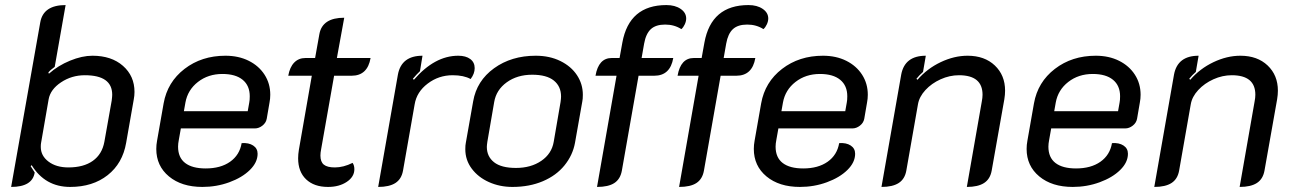

<svg xmlns="http://www.w3.org/2000/svg" viewBox="-20 -729 5107 758"><path d="M139 -641Q151 -709 239 -709L196 -465Q179 -453 171 -443L173 -438Q209 -470 256.5 -489.5Q304 -509 345 -509Q420 -509 465.5 -469Q511 -429 511 -366Q511 -351 508 -336L478 -165Q464 -84 405 -37.5Q346 9 257 9Q158 9 105 -77L101 -73L117 -48Q108 9 24 9ZM392 -169 421 -332Q423 -348 423 -355Q423 -432 315 -432Q263 -432 221 -404Q179 -376 172 -337L142 -164Q141 -159 141 -149Q141 -114 171.5 -91Q202 -68 250 -68Q310 -68 346.5 -94Q383 -120 392 -169Z M597 -141Q597 -157 600 -173L626 -321Q641 -405 708.5 -457Q776 -509 870 -509Q922 -509 962 -489Q1002 -469 1024.5 -434Q1047 -399 1047 -355Q1047 -339 1044 -324L1033 -260Q1030 -244 1016 -233Q1002 -222 986 -222H694L686 -177Q683 -162 683 -150Q683 -107 711 -85.5Q739 -64 792 -64Q851 -64 888.5 -90.5Q926 -117 934 -164Q962 -166 979.5 -154.5Q997 -143 997 -122Q997 -88 966.5 -58Q936 -28 885.5 -9.5Q835 9 779 9Q697 9 647 -32.5Q597 -74 597 -141ZM958 -290 964 -324Q966 -333 966 -349Q966 -391 938 -414Q910 -437 858 -437Q802 -437 761.5 -405.5Q721 -374 712 -324L706 -290Z M1157 -104Q1157 -120 1160 -138L1211 -430H1118Q1124 -464 1141.5 -482Q1159 -500 1186 -500H1224L1241 -595Q1253 -659 1339 -659L1310 -500H1443Q1431 -430 1368 -430H1299L1248 -141Q1245 -126 1245 -115Q1245 -90 1258.5 -79Q1272 -68 1302 -68Q1336 -68 1372 -86Q1379 -76 1379 -61Q1379 -31 1349 -11Q1319 9 1275 9Q1220 9 1188.5 -21Q1157 -51 1157 -104Z M1617 -317 1571 -55Q1565 -22 1541 -6.5Q1517 9 1473 9L1551 -435Q1565 -509 1648 -509L1638 -448Q1625 -436 1610 -418L1614 -414Q1696 -509 1789 -509Q1819 -509 1836.5 -496Q1854 -483 1854 -460Q1854 -438 1838 -417Q1811 -432 1767 -432Q1712 -432 1668.5 -399Q1625 -366 1617 -317Z M1817 -140Q1817 -156 1819 -165L1848 -329Q1862 -410 1930.5 -459.5Q1999 -509 2095 -509Q2150 -509 2192.5 -488Q2235 -467 2258 -432Q2281 -397 2281 -355Q2281 -338 2279 -329L2250 -165Q2241 -116 2208.5 -76Q2176 -36 2123 -13.5Q2070 9 2003 9Q1953 9 1910.5 -10Q1868 -29 1842.5 -63Q1817 -97 1817 -140ZM2166 -169 2193 -326Q2195 -340 2195 -348Q2195 -388 2166.5 -411Q2138 -434 2081 -434Q2022 -434 1980.5 -404Q1939 -374 1931 -326L1904 -169Q1902 -155 1902 -149Q1902 -111 1930.5 -88.5Q1959 -66 2017 -66Q2076 -66 2117 -94Q2158 -122 2166 -169Z M2414 -430H2331Q2343 -500 2395 -500H2426L2437 -561Q2464 -709 2611 -709Q2645 -709 2667 -694Q2689 -679 2689 -656Q2689 -645 2683.5 -633Q2678 -621 2670 -614Q2642 -632 2606 -632Q2569 -632 2549.5 -614Q2530 -596 2523 -557L2513 -500H2638Q2626 -430 2563 -430H2501L2435 -55Q2429 -22 2405.5 -6.5Q2382 9 2337 9Z M2738 -430H2655Q2667 -500 2719 -500H2750L2761 -561Q2788 -709 2935 -709Q2969 -709 2991 -694Q3013 -679 3013 -656Q3013 -645 3007.5 -633Q3002 -621 2994 -614Q2966 -632 2930 -632Q2893 -632 2873.5 -614Q2854 -596 2847 -557L2837 -500H2962Q2950 -430 2887 -430H2825L2759 -55Q2753 -22 2729.5 -6.5Q2706 9 2661 9Z M2956 -141Q2956 -157 2959 -173L2985 -321Q3000 -405 3067.5 -457Q3135 -509 3229 -509Q3281 -509 3321 -489Q3361 -469 3383.5 -434Q3406 -399 3406 -355Q3406 -339 3403 -324L3392 -260Q3389 -244 3375 -233Q3361 -222 3345 -222H3053L3045 -177Q3042 -162 3042 -150Q3042 -107 3070 -85.5Q3098 -64 3151 -64Q3210 -64 3247.5 -90.5Q3285 -117 3293 -164Q3321 -166 3338.5 -154.5Q3356 -143 3356 -122Q3356 -88 3325.5 -58Q3295 -28 3244.5 -9.5Q3194 9 3138 9Q3056 9 3006 -32.5Q2956 -74 2956 -141ZM3317 -290 3323 -324Q3325 -333 3325 -349Q3325 -391 3297 -414Q3269 -437 3217 -437Q3161 -437 3120.5 -405.5Q3080 -374 3071 -324L3065 -290Z M3538 -435Q3552 -509 3635 -509L3624 -445Q3610 -433 3598 -418L3602 -414Q3640 -458 3693.5 -483.5Q3747 -509 3800 -509Q3867 -509 3907.5 -470.5Q3948 -432 3948 -371Q3948 -355 3945 -337L3895 -55Q3889 -22 3865 -6.5Q3841 9 3797 9L3856 -328Q3859 -343 3859 -355Q3859 -432 3766 -432Q3729 -432 3693.5 -416Q3658 -400 3633.5 -373.5Q3609 -347 3604 -317L3558 -55Q3552 -22 3528 -6.5Q3504 9 3460 9Z M4033 -141Q4033 -157 4036 -173L4062 -321Q4077 -405 4144.5 -457Q4212 -509 4306 -509Q4358 -509 4398 -489Q4438 -469 4460.5 -434Q4483 -399 4483 -355Q4483 -339 4480 -324L4469 -260Q4466 -244 4452 -233Q4438 -222 4422 -222H4130L4122 -177Q4119 -162 4119 -150Q4119 -107 4147 -85.5Q4175 -64 4228 -64Q4287 -64 4324.5 -90.5Q4362 -117 4370 -164Q4398 -166 4415.5 -154.5Q4433 -143 4433 -122Q4433 -88 4402.5 -58Q4372 -28 4321.5 -9.5Q4271 9 4215 9Q4133 9 4083 -32.5Q4033 -74 4033 -141ZM4394 -290 4400 -324Q4402 -333 4402 -349Q4402 -391 4374 -414Q4346 -437 4294 -437Q4238 -437 4197.5 -405.5Q4157 -374 4148 -324L4142 -290Z M4615 -435Q4629 -509 4712 -509L4701 -445Q4687 -433 4675 -418L4679 -414Q4717 -458 4770.5 -483.5Q4824 -509 4877 -509Q4944 -509 4984.5 -470.5Q5025 -432 5025 -371Q5025 -355 5022 -337L4972 -55Q4966 -22 4942 -6.5Q4918 9 4874 9L4933 -328Q4936 -343 4936 -355Q4936 -432 4843 -432Q4806 -432 4770.5 -416Q4735 -400 4710.5 -373.5Q4686 -347 4681 -317L4635 -55Q4629 -22 4605 -6.5Q4581 9 4537 9Z"/></svg>

Font: K2D
Style: Italic
Weight: 400
Italic angle: -10°
Designer: Katatrad Aksorn Co.,Ltd.
Foundry: Cadson Demak Co.,Ltd.
Version: Version 1.000; ttfautohint (v1.6)